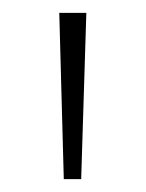

<svg xmlns="http://www.w3.org/2000/svg" viewBox="-20 -906 226 298"><path d="M79 -628H106L114 -886H72Z"/></svg>

Font: Noto Sans Kannada UI ExtraCondensed ExtraLight
Style: Regular
Weight: 200
Width: 2
Designer: Jelle Bosma - Monotype Design Team
Foundry: Monotype Imaging Inc.
Version: Version 2.005